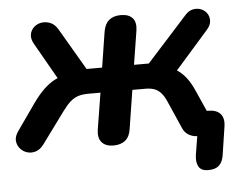

<svg xmlns="http://www.w3.org/2000/svg" viewBox="-49 -556 969 750"><g transform="rotate(-5 436.0 -180.5)"><path d="M738 136Q711 136 701 119Q691 102 695 73L713 -38L716 0H706Q690 0 674 -9Q658 -18 650 -37L603 -144Q593 -167 581.5 -179.5Q570 -192 555.5 -197Q541 -202 521 -202H470L446 -50Q442 -21 424.5 -6.5Q407 8 378 8Q347 8 332 -9.5Q317 -27 322 -60L345 -202H297Q275 -202 258.5 -197Q242 -192 227.5 -179.5Q213 -167 196 -144L105 -20Q91 -1 73.5 4.5Q56 10 39.5 5Q23 0 12 -13Q1 -26 -0.5 -43Q-2 -60 11 -79L84 -183Q106 -214 127.5 -235Q149 -256 172 -268Q195 -280 220 -283L200 -244L103 -414Q91 -435 94 -452Q97 -469 109.5 -480.5Q122 -492 139.5 -494.5Q157 -497 174 -490Q191 -483 203 -463L299 -299H360L382 -439Q387 -468 404 -482.5Q421 -497 450 -497Q482 -497 496.5 -480Q511 -463 506 -431L485 -299H543L702 -475Q716 -491 733 -494.5Q750 -498 765 -492Q780 -486 788.5 -473Q797 -460 796 -443.5Q795 -427 780 -410L634 -244L598 -279Q626 -277 647 -264.5Q668 -252 685 -230.5Q702 -209 716 -177L768 -60L743 -95H758Q791 -95 806 -77.5Q821 -60 816 -28L799 84Q795 109 781 122.5Q767 136 738 136Z"/></g></svg>

Font: Nunito ExtraLight
Style: Italic
Weight: 200
Italic angle: -9°
Designer: Vernon Adams
Foundry: Vernon Adams
Version: Version 3.602